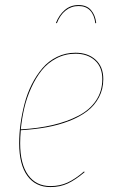

<svg xmlns="http://www.w3.org/2000/svg" viewBox="-20 -738 462 767"><path d="M207 -645 203.6 -646.5Q215.8 -678.2 238.8 -698Q261.7 -717.8 293.9 -717.8Q326.2 -717.8 343.5 -697.8Q360.8 -677.7 364.3 -646L360.8 -645Q356.9 -678.2 340.1 -696Q323.2 -713.9 293.9 -713.9Q264.6 -713.9 242.2 -696Q219.7 -678.2 207 -645ZM392.6 -421.9Q392.6 -381.8 375.2 -349.1Q357.9 -316.4 328.1 -293.7Q298.3 -271 256.1 -254.6Q213.9 -238.3 166.3 -229.7Q118.7 -221.2 63 -217.8Q60.5 -187.5 60.5 -166Q60.5 -83 92.3 -38.8Q124 5.4 181.6 5.4Q219.2 5.4 250 -8.8Q280.8 -22.9 315.9 -53.2L317.9 -50.3Q281.7 -19.5 250.7 -5.1Q219.7 9.3 181.6 9.3Q122.1 9.3 89.4 -35.6Q56.6 -80.6 56.6 -165.5Q56.6 -203.6 62 -243.2Q67.4 -282.7 78.1 -324Q88.9 -365.2 107.2 -401.4Q125.5 -437.5 149.7 -465.8Q173.8 -494.1 207.8 -510.7Q241.7 -527.3 281.7 -527.3Q331.1 -527.3 361.8 -499.5Q392.6 -471.7 392.6 -421.9ZM281.7 -523.4Q240.2 -523.4 205.3 -505.1Q170.4 -486.8 146.5 -456.8Q122.6 -426.8 104.5 -386.7Q86.4 -346.7 76.9 -305.7Q67.4 -264.6 63 -221.2Q132.8 -225.1 190.2 -238.5Q247.6 -252 293 -275.4Q338.4 -298.8 363.5 -336.2Q388.7 -373.5 388.7 -421.9Q388.7 -470.2 359.1 -496.8Q329.6 -523.4 281.7 -523.4Z"/></svg>

Font: Fira Sans Compressed Four
Style: Italic
Weight: 100
Width: 3
Italic angle: -8°
Designer: Carrois Corporate & Edenspiekermann AG
Foundry: Carrois Corporate GbR & Edenspiekermann AG
Version: Version 4.203;PS 004.203;hotconv 1.0.88;makeotf.lib2.5.64775